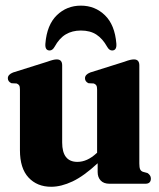

<svg xmlns="http://www.w3.org/2000/svg" viewBox="-20 -668 578 698"><path d="M52.5 -122V-342.5Q52.5 -353 49.8 -357.5Q47 -362 40.5 -364.5L21.5 -365.5Q8.5 -371.5 8.5 -383.5Q8.5 -397 27.5 -404.5L151.5 -443.5Q165.5 -448.5 172.8 -450.2Q180 -452 186.5 -452Q206 -452 206 -430.5V-150Q206 -79.5 261.5 -79.5Q297 -79.5 331 -111L333 -112.5V-342.5Q333 -353 330.2 -357.5Q327.5 -362 321 -364.5L301.5 -365.5Q289 -371.5 289 -383.5Q289 -397 308 -404.5L432 -443.5Q445.5 -448.5 453 -450.2Q460.5 -452 467 -452Q486.5 -452 486.5 -430.5V-73.5Q486.5 -59 489.5 -52.5Q492.5 -46 499.5 -43.5L516 -39Q528.5 -31 528.5 -19Q528.5 0 508.5 0H378Q357 0 346 -11.8Q335 -23.5 335 -42.5V-74.5Q285 -28 243.8 -8.5Q202.5 11 166 11Q115 11 83.8 -22.5Q52.5 -56 52.5 -122ZM274 -557Q242.5 -557 219 -543Q195.5 -529 178.5 -498Q171 -484.5 160.5 -484.5Q143 -484.5 145 -509.5Q150.5 -577.5 186.5 -612.5Q222.5 -647.5 274 -647.5Q325.5 -647.5 361.5 -612.5Q397.5 -577.5 403 -509.5Q405 -484.5 387.5 -484.5Q377 -484.5 369.5 -498Q353 -527.5 330.5 -542.2Q308 -557 274 -557Z"/></svg>

Font: Fraunces 144pt Soft
Style: Bold
Weight: 700
Version: Version 1.000;[0bf87f6ff]